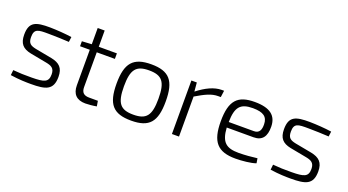

<svg xmlns="http://www.w3.org/2000/svg" viewBox="-50 -1125 2954 1632"><g transform="rotate(20 1427.5 -309.5)"><path d="M310 -205C357 -196 389 -183 389 -126C389 -55 352 -44 239 -43C176 -42 123 -44 70 -49L65 -2C144 10 210 11 250 11C384 11 451 -6 451 -126C451 -207 414 -241 339 -256L190 -284C142 -294 116 -307 116 -365C116 -441 152 -443 248 -442C308 -442 372 -439 432 -436L438 -482C378 -491 301 -496 240 -497C113 -498 54 -481 54 -365C54 -284 88 -248 162 -233Z M835 -50H756C708 -50 685 -71 685 -120V-434H849V-484H685V-631H622V-484L534 -479V-434H622V-113C622 -35 662 8 742 8C763 8 813 4 843 -2Z M1157 -497C994 -497 934 -428 934 -242C934 -56 994 12 1157 12C1320 12 1379 -56 1379 -242C1379 -428 1320 -497 1157 -497ZM1157 -442C1274 -442 1313 -395 1313 -242C1313 -89 1274 -42 1157 -42C1040 -42 1001 -89 1001 -242C1001 -395 1040 -442 1157 -442Z M1814 -497H1793C1725 -497 1653 -462 1579 -404L1572 -484H1523V0H1587V-362C1668 -410 1722 -437 1782 -437H1806Z M2184 -211C2263 -211 2296 -259 2295 -346C2294 -446 2232 -497 2093 -497C1939 -497 1876 -433 1876 -244C1876 -58 1939 12 2101 12C2156 12 2243 4 2284 -12L2277 -55C2231 -49 2167 -43 2110 -43C1999 -43 1950 -79 1942 -211ZM1942 -261C1944 -398 1983 -442 2096 -442C2190 -442 2230 -413 2231 -345C2232 -297 2219 -261 2169 -261Z M2660 -205C2707 -196 2739 -183 2739 -126C2739 -55 2702 -44 2589 -43C2526 -42 2473 -44 2420 -49L2415 -2C2494 10 2560 11 2600 11C2734 11 2801 -6 2801 -126C2801 -207 2764 -241 2689 -256L2540 -284C2492 -294 2466 -307 2466 -365C2466 -441 2502 -443 2598 -442C2658 -442 2722 -439 2782 -436L2788 -482C2728 -491 2651 -496 2590 -497C2463 -498 2404 -481 2404 -365C2404 -284 2438 -248 2512 -233Z"/></g></svg>

Font: SnT
Style: Regular
Weight: 300
Designer: Natanael Gama
Version: Version 1.001;PS 001.001;hotconv 1.0.70;makeotf.lib2.5.58329